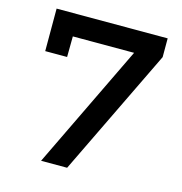

<svg xmlns="http://www.w3.org/2000/svg" viewBox="-104 -795 844 890"><g transform="rotate(15 318.0 -350.0)"><path d="M59 -700V-496H164L165 -595H459L172 0H297L592 -610V-700Z"/></g></svg>

Font: Argentum Sans
Style: Regular
Weight: 400
Designer: Julieta Ulanovsky
Foundry: Julieta Ulanovsky
Version: Version 5.001;March 29, 2019;FontCreator 11.5.0.2425 64-bit